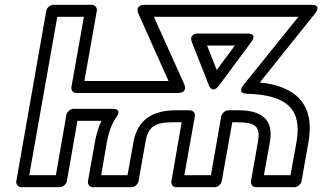

<svg xmlns="http://www.w3.org/2000/svg" viewBox="-20 -756 1345 801"><path d="M714 -296C620 -296 554 -259 537 -164L512 -25H402L426 -164C434 -207 446 -239 464 -265C464 -265 495 -302 449 -302H287C272 -302 259 -288 257 -277L213 -25H102L219 -686H330L278 -393C275 -378 287 -368 298 -368H720C720 -368 766 -365 748 -406L622 -686H1225L997 -403C997 -403 964 -366 1011 -365C1171 -360 1242 -305 1217 -164L1192 -25H1081L1106 -164C1123 -259 1069 -296 975 -296H933C918 -296 905 -282 903 -271L860 -25H749L793 -271C796 -286 783 -296 772 -296ZM705 -246H738L695 0C693 11 700 25 715 25H876C887 25 902 15 905 0L949 -246H967C1048 -246 1067 -228 1056 -164L1027 0C1025 11 1033 25 1048 25H1208C1219 25 1235 15 1238 0L1267 -164C1295 -322 1212 -397 1064 -412L1293 -698C1326 -739 1279 -736 1279 -736H586C538 -736 558 -698 558 -698L683 -418H332L384 -711C386 -722 378 -736 363 -736H203C192 -736 176 -726 173 -711L48 0C46 11 54 25 69 25H229C240 25 256 15 259 0L303 -252H403C391 -226 382 -196 376 -164L347 0C345 11 353 25 368 25H528C539 25 555 15 558 0L587 -164C598 -228 625 -246 705 -246ZM895 -401 1027 -579C1027 -579 1059 -616 1012 -616H810C810 -616 765 -620 781 -579L851 -401C851 -401 865 -360 895 -401ZM884 -464 844 -566H960Z"/></svg>

Font: Asimov
Style: WidOuIt
Weight: 500
Designer: Google
Version: Version 2.000980; 2014